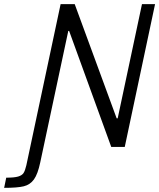

<svg xmlns="http://www.w3.org/2000/svg" viewBox="-109 -708 767 925"><path d="M18 88 183 -688H251L453 -138H458L575 -688H638L492 0H427L224 -559H220L85 74Q73 131 54.5 156.5Q36 182 5.5 189.5Q-25 197 -89 197L-79 148Q-40 148 -21.5 142.5Q-3 137 4.5 125.5Q12 114 18 88Z"/></svg>

Font: Saira Semi Condensed Light
Style: Italic
Weight: 300
Width: 4
Italic angle: -12°
Designer: Hector Gatti with collaboration of the Omnibus-Type team
Foundry: Omnibus-Type
Version: Version 1.001; ttfautohint (v1.8)